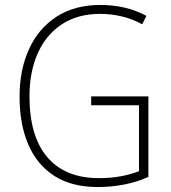

<svg xmlns="http://www.w3.org/2000/svg" viewBox="-20 -745 690 775"><path d="M348 -356H579V-31Q533 -10 480.5 0Q428 10 375 10Q270 10 200 -34.5Q130 -79 94.5 -161Q59 -243 59 -355Q59 -463 97 -546.5Q135 -630 208 -677.5Q281 -725 385 -725Q435 -725 481.5 -714.5Q528 -704 571 -681L554 -647Q511 -670 468.5 -679.5Q426 -689 384 -689Q293 -689 229 -646.5Q165 -604 132 -529Q99 -454 99 -356Q99 -195 171 -110.5Q243 -26 379 -26Q427 -26 467.5 -33.5Q508 -41 541 -54V-320H348Z"/></svg>

Font: Noto Sans Khmer UI SemiCondensed ExtraLight
Style: Regular
Weight: 200
Width: 4
Designer: Danh Hong and the Monotype Design Team
Foundry: Monotype Imaging Inc.
Version: Version 2.002; ttfautohint (v1.8.4.7-5d5b)